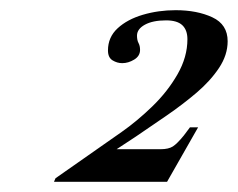

<svg xmlns="http://www.w3.org/2000/svg" viewBox="-20 -706 467 377"><path d="M86 -349 89 -356 219 -447Q249 -468 279 -497Q309 -526 328.5 -560Q348 -594 348 -629Q348 -647 338 -656.5Q328 -666 306 -666Q280 -666 264.5 -657.5Q249 -649 249 -636Q249 -627 252 -621.5Q255 -616 255 -608Q255 -596 243.5 -589Q232 -582 220 -582Q210 -582 201 -587.5Q192 -593 192 -607Q192 -633 211 -650.5Q230 -668 260.5 -677Q291 -686 325 -686Q367 -686 397 -672Q427 -658 427 -625Q427 -598 410 -572.5Q393 -547 366 -524Q339 -501 307 -479Q275 -457 247 -438L142 -369L186 -413H295Q311 -413 319.5 -418.5Q328 -424 341 -440L353 -456H369L308 -349Z"/></svg>

Font: Ibarra Real Nova Medium
Style: Italic
Weight: 500
Italic angle: -22°
Designer: Jose Maria Ribagorda & Octavio Pardo
Foundry: Octavio Pardo
Version: Version 2.000